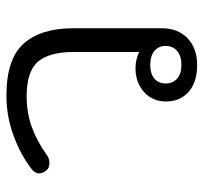

<svg xmlns="http://www.w3.org/2000/svg" viewBox="-38 -586 634 598"><g transform="rotate(-90 279.0 -287.0)"><path d="M262 -87Q262 -129 291.5 -155.5Q321 -182 366 -182Q380 -182 394 -178.5Q408 -175 416 -170V-376Q416 -450 386 -485.5Q356 -521 278 -521Q227 -521 182.5 -505Q138 -489 95 -458Q84 -450 70 -450Q54 -450 46 -461Q38 -472 38 -482Q38 -495 52 -506Q98 -541 157.5 -562.5Q217 -584 280 -584Q394 -584 442 -530.5Q490 -477 490 -376V-100Q490 -50 459 -20Q428 10 375 10Q323 10 292.5 -16Q262 -42 262 -87ZM435 -88Q435 -110 419.5 -123Q404 -136 376 -136Q348 -136 333 -123Q318 -110 318 -88Q318 -66 333 -52.5Q348 -39 376 -39Q404 -39 419.5 -52.5Q435 -66 435 -88Z"/></g></svg>

Font: Kodchasan
Style: Regular
Weight: 400
Version: Version 1.000; ttfautohint (v1.6)